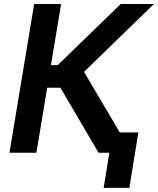

<svg xmlns="http://www.w3.org/2000/svg" viewBox="-20 -747 773 939"><path d="M462 0H514.9L486.9 171.9H612.6L656.6 -99.4H565.7L391 -395.6L732.6 -727.3H570.3L262.1 -428.3H229L278.8 -727.3H147L26.3 0H158L210.9 -317.8H275.6Z"/></svg>

Font: Margiela Sans Semi Bold
Style: Italic
Weight: 600
Italic angle: -9.39999°
Designer: Stefan Endress, Andreas Faust
Version: Version 1.100;FEAKit 1.0